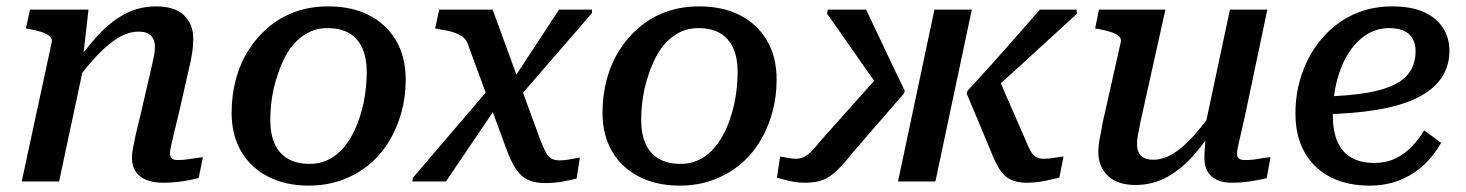

<svg xmlns="http://www.w3.org/2000/svg" viewBox="-20 -568 4588 601"><path d="M48 0H165L246 -380L240 -388L257 -538H74L61 -479L72 -477Q95 -473 111 -467.5Q127 -462 135.5 -454.5Q144 -447 142 -436ZM539 -210 571 -351Q578 -379 581.5 -402.5Q585 -426 585 -446Q585 -493 555.5 -520.5Q526 -548 469 -548Q414 -548 368.5 -523Q323 -498 282.5 -453Q242 -408 203 -349L215 -310Q252 -361 286 -396.5Q320 -432 351.5 -450.5Q383 -469 414 -469Q441 -469 453 -456Q465 -443 465 -421Q465 -408 462 -392.5Q459 -377 453 -352L422 -218Q411 -174 405 -147Q399 -120 396 -103.5Q393 -87 393 -74Q393 -48 405 -30.5Q417 -13 439 -4.5Q461 4 490 4Q512 4 531.5 2Q551 0 569 -3.5Q587 -7 602 -11L615 -76Q605 -75 592.5 -73Q580 -71 565.5 -69Q551 -67 537 -67Q524 -67 518 -72Q512 -77 512 -88Q512 -95 515 -109.5Q518 -124 524 -148.5Q530 -173 539 -210Z M1105 -198Q1113 -222 1118 -246Q1123 -270 1125.5 -295Q1128 -320 1128 -343Q1128 -386 1114.5 -416.5Q1101 -447 1074 -463.5Q1047 -480 1004 -480Q974 -480 950 -468.5Q926 -457 907 -438Q888 -419 874 -393Q860 -367 850 -337Q842 -314 836.5 -289.5Q831 -265 828.5 -240Q826 -215 826 -192Q826 -149 839.5 -118.5Q853 -88 880.5 -71.5Q908 -55 950 -55Q980 -55 1004.5 -66.5Q1029 -78 1047.5 -97Q1066 -116 1080.5 -142Q1095 -168 1105 -198ZM705 -215Q705 -269 718 -318.5Q731 -368 757 -409.5Q783 -451 820 -482.5Q857 -514 904 -531Q951 -548 1008 -548Q1081 -548 1135 -520.5Q1189 -493 1219.5 -441.5Q1250 -390 1250 -319Q1250 -265 1236.5 -216Q1223 -167 1197.5 -125Q1172 -83 1135 -52.5Q1098 -22 1050.5 -4.5Q1003 13 946 13Q874 13 819.5 -15Q765 -43 735 -94Q705 -145 705 -215Z M1601 -259 1579 -308 1730 -538H1833V-527ZM1271 0 1272 -11 1513 -293 1539 -241 1376 0ZM1686 5Q1654 5 1632.5 -5Q1611 -15 1595 -39Q1579 -63 1563 -107L1443 -434Q1438 -446 1426.5 -454Q1415 -462 1397.5 -467.5Q1380 -473 1357 -476L1342 -479L1355 -538H1522L1672 -128Q1682 -103 1689.5 -89.5Q1697 -76 1707 -71Q1717 -66 1732 -66Q1749 -66 1766 -69.5Q1783 -73 1795 -75L1785 -9Q1765 -4 1740.5 0.5Q1716 5 1686 5Z M2266 -198Q2274 -222 2279 -246Q2284 -270 2286.5 -295Q2289 -320 2289 -343Q2289 -386 2275.5 -416.5Q2262 -447 2235 -463.5Q2208 -480 2165 -480Q2135 -480 2111 -468.5Q2087 -457 2068 -438Q2049 -419 2035 -393Q2021 -367 2011 -337Q2003 -314 1997.5 -289.5Q1992 -265 1989.5 -240Q1987 -215 1987 -192Q1987 -149 2000.5 -118.5Q2014 -88 2041.5 -71.5Q2069 -55 2111 -55Q2141 -55 2165.5 -66.5Q2190 -78 2208.5 -97Q2227 -116 2241.5 -142Q2256 -168 2266 -198ZM1866 -215Q1866 -269 1879 -318.5Q1892 -368 1918 -409.5Q1944 -451 1981 -482.5Q2018 -514 2065 -531Q2112 -548 2169 -548Q2242 -548 2296 -520.5Q2350 -493 2380.5 -441.5Q2411 -390 2411 -319Q2411 -265 2397.5 -216Q2384 -167 2358.5 -125Q2333 -83 2296 -52.5Q2259 -22 2211.5 -4.5Q2164 13 2107 13Q2035 13 1980.5 -15Q1926 -43 1896 -94Q1866 -145 1866 -215Z M3190 -130 3105 -325 3058 -259Q3105 -300 3155.5 -346Q3206 -392 3256 -438Q3306 -484 3351 -525L3350 -538H3235Q3201 -499 3162.5 -455Q3124 -411 3084.5 -367Q3045 -323 3008 -283L3006 -275L3081 -96Q3095 -60 3109 -38Q3123 -16 3143 -6Q3163 4 3194 4Q3213 4 3231 1.5Q3249 -1 3265.5 -5Q3282 -9 3296 -12L3309 -78Q3297 -77 3280 -74Q3263 -71 3246 -71Q3232 -71 3222 -77.5Q3212 -84 3205 -97Q3198 -110 3190 -130ZM2791 0H2908L3022 -538H2905ZM2551 -130Q2535 -110 2522.5 -97Q2510 -84 2498 -77.5Q2486 -71 2471 -71Q2459 -71 2445 -74Q2431 -77 2422 -78L2412 -12Q2423 -9 2437 -5Q2451 -1 2467.5 1.5Q2484 4 2501 4Q2534 4 2556.5 -5Q2579 -14 2601.5 -36Q2624 -58 2654 -96L2810 -276L2812 -284Q2793 -323 2772 -367Q2751 -411 2730.5 -455Q2710 -499 2691 -538H2571L2569 -525Q2590 -495 2613.5 -462Q2637 -429 2660.5 -394.5Q2684 -360 2708 -327Q2732 -294 2754 -264L2726 -326Z M3550 -187Q3545 -162 3542 -146Q3539 -130 3539 -117Q3539 -103 3544 -91.5Q3549 -80 3560.5 -74Q3572 -68 3590 -68Q3621 -68 3652 -87Q3683 -106 3715.5 -142Q3748 -178 3784 -230L3796 -191Q3759 -131 3719.5 -85.5Q3680 -40 3634.5 -14.5Q3589 11 3534 11Q3478 11 3448 -17.5Q3418 -46 3418 -92Q3418 -112 3422.5 -135Q3427 -158 3432 -186L3488 -435Q3491 -447 3482.5 -454.5Q3474 -462 3458 -467.5Q3442 -473 3419 -477L3408 -479L3420 -538H3628ZM3878 -210Q3870 -173 3864 -148Q3858 -123 3855 -109Q3852 -95 3852 -88Q3852 -77 3858 -72Q3864 -67 3877 -67Q3899 -67 3920.5 -71Q3942 -75 3957 -76L3945 -10Q3930 -7 3912 -3.5Q3894 0 3875 2Q3856 4 3835 4Q3796 4 3773 -15.5Q3750 -35 3750 -74Q3750 -80 3750.5 -92Q3751 -104 3752.5 -120Q3754 -136 3756 -154L3747 -148L3830 -538H3947Z M4267 13Q4196 13 4144 -14Q4092 -41 4063.5 -91.5Q4035 -142 4035 -213Q4035 -279 4056 -339Q4077 -399 4117 -446.5Q4157 -494 4213 -521Q4269 -548 4338 -548Q4398 -548 4437.5 -530Q4477 -512 4497 -480.5Q4517 -449 4517 -409Q4517 -361 4492 -324Q4467 -287 4416.5 -262Q4366 -237 4291.5 -224.5Q4217 -212 4118 -210L4124 -266Q4204 -268 4259 -277.5Q4314 -287 4347.5 -304.5Q4381 -322 4396 -348Q4411 -374 4411 -408Q4411 -431 4402 -447Q4393 -463 4374.5 -471.5Q4356 -480 4329 -480Q4289 -480 4256.5 -459Q4224 -438 4200.5 -400.5Q4177 -363 4164.5 -314Q4152 -265 4152 -209Q4152 -157 4167 -123.5Q4182 -90 4211 -74Q4240 -58 4282 -58Q4319 -58 4348 -72Q4377 -86 4399.5 -109.5Q4422 -133 4438 -160L4491 -121Q4468 -80 4435 -50Q4402 -20 4360 -3.5Q4318 13 4267 13Z"/></svg>

Font: Roboto Serif Medium
Style: Italic
Weight: 500
Italic angle: -10°
Designer: Greg Gazdowicz
Foundry: Commercial Type
Version: Version 1.008